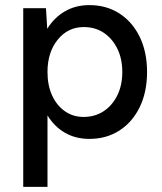

<svg xmlns="http://www.w3.org/2000/svg" viewBox="-20 -532 634 752"><path d="M71 200V-500H160L165 -419Q192 -463 234 -487.5Q276 -512 330 -512Q397 -512 448 -479Q499 -446 527.5 -387Q556 -328 556 -250Q556 -172 527.5 -113Q499 -54 448 -21Q397 12 330 12Q276 12 234.5 -12Q193 -36 166 -80V200ZM307 -74Q352 -74 386 -96.5Q420 -119 439.5 -158.5Q459 -198 459 -250Q459 -302 439.5 -341.5Q420 -381 386.5 -403.5Q353 -426 308 -426Q246 -426 206 -376.5Q166 -327 166 -250Q166 -198 184 -158.5Q202 -119 234 -96.5Q266 -74 307 -74Z"/></svg>

Font: Figtree Medium
Style: Regular
Weight: 500
Designer: Erik Kennedy
Foundry: Erik Kennedy
Version: Version 2.001; ttfautohint (v1.8.4.7-5d5b);gftools[0.9.27]